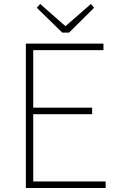

<svg xmlns="http://www.w3.org/2000/svg" viewBox="-20 -945 602 965"><path d="M110 0H511V-33H147V-371H443V-404H147V-693H500V-726H110ZM293 -781H327L453 -906L437 -925L311 -815H307L182 -925L165 -906Z"/></svg>

Font: Noto Sans T Chinese Thin
Style: Regular
Weight: 100
Designer: Ryoko NISHIZUKA (kana & ideographs); Paul D. Hunt (Latin, Greek & Cyrillic); Wenlong ZHANG (bopomofo); Sandoll Communica
Foundry: Adobe Systems Incorporated
Version: Version 1.000;PS 1;hotconv 1.0.78;makeotf.lib2.5.61930